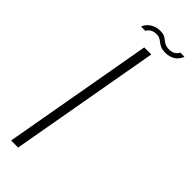

<svg xmlns="http://www.w3.org/2000/svg" viewBox="-258 -791 810 810"><g transform="rotate(45 147.0 -386.0)"><path d="M26.5 0H68.5L188 -675H146ZM224.5 -721.5Q238.5 -721.5 249.2 -724.8Q260 -728 268 -733.2Q276 -738.5 281.2 -744.8Q286.5 -751 289.5 -756.8Q292.5 -762.5 293.5 -767H268.5Q267.5 -762 262 -756.2Q256.5 -750.5 247.8 -746.5Q239 -742.5 227 -742.5Q211.5 -742.5 202.2 -747Q193 -751.5 186 -757.5Q179 -763.5 170 -768Q161 -772.5 145.5 -772.5Q132.5 -772.5 121.8 -769.5Q111 -766.5 103 -761.5Q95 -756.5 89 -750.8Q83 -745 79.5 -738.8Q76 -732.5 74.5 -727.5H100Q101.5 -732.5 107 -738Q112.5 -743.5 121.5 -747.5Q130.5 -751.5 143 -751.5Q155.5 -751.5 163.5 -747Q171.5 -742.5 179 -736.5Q186.5 -730.5 196.8 -726Q207 -721.5 224.5 -721.5Z"/></g></svg>

Font: Anybody UltraCondensed Thin ExtraLight
Style: Italic
Weight: 250
Italic angle: -10°
Version: Version 1.111